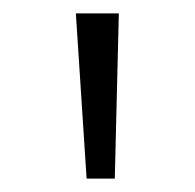

<svg xmlns="http://www.w3.org/2000/svg" viewBox="-20 -761 290 286"><path d="M93 -741H157L151 -495H109Z"/></svg>

Font: Martel Sans ExtraLight
Style: Regular
Weight: 275
Designer: Dan Reynolds and Mathieu Réguer
Foundry: Dan Reynolds and Mathieu Réguer
Version: Version 1.002; ttfautohint (v1.1) -l 5 -r 5 -G 72 -x 0 -D la